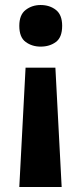

<svg xmlns="http://www.w3.org/2000/svg" viewBox="-20 -566 326 766"><path d="M228 -463Q228 -417 203 -398.5Q178 -380 142 -380Q108 -380 82.5 -398.5Q57 -417 57 -463Q57 -507 82.5 -526.5Q108 -546 142 -546Q178 -546 203 -526.5Q228 -507 228 -463ZM82 -296H201L226 180H57Z"/></svg>

Font: Noto Sans Telugu
Style: Bold
Weight: 700
Designer: Jelle Bosma - Monotype Design Team
Foundry: Monotype Imaging Inc.
Version: Version 2.005; ttfautohint (v1.8.4.7-5d5b)